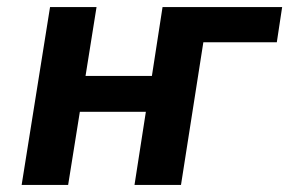

<svg xmlns="http://www.w3.org/2000/svg" viewBox="-20 -521 815 541"><path d="M41 0 121 -501H252L221 -307H408L438 -501H775L760 -402H553L490 0H359L391 -206H205L172 0Z"/></svg>

Font: Nunito Sans 7pt SemiCondensed
Style: Bold Italic
Weight: 700
Width: 4
Italic angle: -9°
Designer: Vernon Adams
Foundry: Vernon Adams
Version: Version 3.101;gftools[0.9.27]